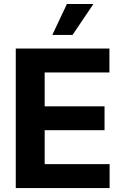

<svg xmlns="http://www.w3.org/2000/svg" viewBox="-20 -953 628 973"><path d="M59.9 -707H534.5V-585.8H206.4V-414.1H509.8V-293.3H206.4V-121.2H535.5V0H59.9ZM319.1 -932.8H453.4L347.7 -776H245.1Z"/></svg>

Font: WEMIX Pretendard Variable
Style: Regular
Weight: 400
Designer: Base glyphs from Inter by Rasmus Andersson; Hangeul glyphs from Noto Sans CJK(Source Han Sans) by Jang Soo-young and Kan
Foundry: Kil Hyung-jin
Version: Version 1.000;Glyphs 3.2 (3208)